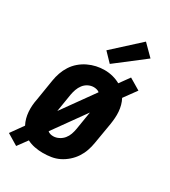

<svg xmlns="http://www.w3.org/2000/svg" viewBox="-206 -881 907 1026"><g transform="rotate(30 247.5 -368.0)"><path d="M63 47 -5 6 50 -71Q41 -88 36 -106.5Q31 -125 29.5 -144.5Q28 -164 29.5 -184Q31 -204 35 -223L56 -353Q60 -378 68.5 -402.5Q77 -427 91.5 -449.5Q106 -472 126.5 -489.5Q147 -507 171 -518.5Q195 -530 220 -535.5Q245 -541 271 -541Q297 -541 322 -534.5Q347 -528 368 -516L412 -577L481 -536L425 -459Q434 -442 439 -423.5Q444 -405 445.5 -385.5Q447 -366 445.5 -346Q444 -326 441 -307L419 -177Q415 -152 406.5 -127.5Q398 -103 383.5 -81Q369 -59 348.5 -41Q328 -23 304.5 -11.5Q281 0 255.5 4Q230 8 205 8Q179 8 153.5 3Q128 -2 107 -13ZM160 -225 301 -422Q294 -428 284.5 -430.5Q275 -433 266 -433Q248 -433 231.5 -424.5Q215 -416 204 -401.5Q193 -387 187 -370Q181 -353 178 -336ZM208 -97Q225 -97 242 -105.5Q259 -114 270.5 -128Q282 -142 288 -159Q294 -176 297 -194L315 -305L174 -108Q181 -102 189.5 -99.5Q198 -97 208 -97ZM277 -583 225 -637 385 -783 451 -717Z"/></g></svg>

Font: Iosevka Slab Extrabold Oblique
Style: Regular
Weight: 800
Italic angle: -9°
Monospace: yes
Designer: Belleve Invis
Foundry: Belleve Invis
Version: Version 11.1.1; ttfautohint (v1.8.3)